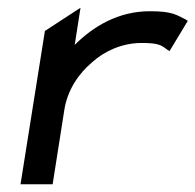

<svg xmlns="http://www.w3.org/2000/svg" viewBox="-20 -476 505 496"><path d="M33 0H116L146 -191C154 -244 184 -287 219 -316C249 -343 294 -365 346 -365C391 -365 397 -359 413 -347L418 -344L465 -422L461 -425C435 -438 425 -447 367 -447C286 -447 221 -408 173 -360L188 -456L96 -396Z"/></svg>

Font: Charger Pro
Style: BdExtObl
Weight: 700
Designer: Jasper
Foundry: Cannot Into Space Fonts
Version: Version 1.09